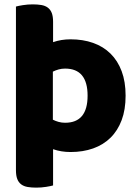

<svg xmlns="http://www.w3.org/2000/svg" viewBox="-20 -681 630 879"><path d="M222 -133Q234 -127 248 -123Q262 -119 278 -119Q381 -119 381 -243Q381 -367 278 -367Q262 -367 248 -363Q234 -359 222 -353ZM223 -488Q260 -501 303 -501Q360 -501 406.5 -484.5Q453 -468 486 -435.5Q519 -403 537 -355Q555 -307 555 -243Q555 -179 537 -131Q519 -83 486 -50.5Q453 -18 406.5 -1.5Q360 15 303 15Q260 15 223 2V168Q213 171 191 174.5Q169 178 146 178Q124 178 106.5 175Q89 172 77 163Q65 154 59 138.5Q53 123 53 98V-651Q63 -654 85 -657.5Q107 -661 130 -661Q152 -661 169.5 -658Q187 -655 199 -646Q211 -637 217 -621.5Q223 -606 223 -581Z"/></svg>

Font: Baloo Chettan
Style: Regular
Weight: 400
Designer: Maithili Shingre and Ek Type
Foundry: Ek Type
Version: Version 1.443;PS 1.000;hotconv 16.6.51;makeotf.lib2.5.65220;